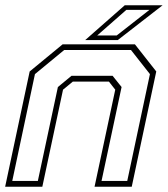

<svg xmlns="http://www.w3.org/2000/svg" viewBox="-22 -708 637 728"><path d="M-2.5 0 90.5 -437 215.5 -540H489.5L570.5 -437L477.5 0H336.5L415 -368L391 -398.5H254L217 -368L138.5 0ZM24.5 -22H121.5L197.5 -378L249 -420.5H405L439 -378L363 -22H460.5L546.5 -427L474.5 -518.5H221.5L110.5 -427ZM301 -556 451 -688H594.5L424.5 -556ZM346.5 -573.5H420.5L544.5 -670.5H457Z"/></svg>

Font: Tourney Thin ExtraLight
Style: Italic
Weight: 250
Italic angle: -12°
Version: Version 1.015